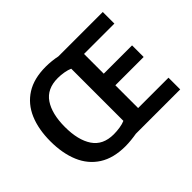

<svg xmlns="http://www.w3.org/2000/svg" viewBox="-148 -984 1252 1252"><g transform="rotate(-45 478.0 -357.5)"><path d="M382 -725Q408 -725 436.5 -722Q465 -719 487 -714H897V-607H617V-425H878V-318H617V-108H897V0H488Q466 4 437 7Q408 10 383 10Q273 10 201 -36Q129 -82 94 -165Q59 -248 59 -359Q59 -470 94 -552Q129 -634 200.5 -679.5Q272 -725 382 -725ZM385 -617Q285 -617 238.5 -548Q192 -479 192 -358Q192 -237 238.5 -168Q285 -99 384 -99Q412 -99 441 -103.5Q470 -108 490 -117V-598Q470 -607 441.5 -612Q413 -617 385 -617Z"/></g></svg>

Font: Noto Sans Tamil SemiBold
Style: Regular
Weight: 600
Designer: Jelle Bosma - Monotype Design Team
Foundry: Monotype Imaging Inc.
Version: Version 2.004; ttfautohint (v1.8.4.7-5d5b)